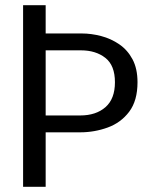

<svg xmlns="http://www.w3.org/2000/svg" viewBox="-20 -720 571 740"><path d="M69 0V-700H156V-591H295Q332 -591 370 -581Q408 -571 440 -549Q472 -527 491 -491Q510 -455 510 -403Q510 -332 478 -289.5Q446 -247 395 -228.5Q344 -210 289 -210H156V0ZM156 -275H289Q350 -275 386.5 -307Q423 -339 423 -403Q423 -468 386 -497Q349 -526 292 -526H156Z"/></svg>

Font: Panamera Medium
Style: Regular
Weight: 500
Designer: Bastien Sozeau
Foundry: NBR — Bastien Sozeau
Version: Version 3.002; ttfautohint (v1.8.4.7-5d5b);gftools[0.9.33]